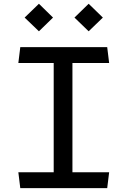

<svg xmlns="http://www.w3.org/2000/svg" viewBox="-20 -974 660 994"><path d="M85 0H535L545 -82H355V-648H545L535 -730H85L75 -648H258V-82H75ZM181.5 -812 254.5 -883 181.5 -954.5 107.5 -883ZM439 -812 512.5 -883 439 -954.5 365.5 -883Z"/></svg>

Font: Monaspace Krypton
Style: Regular
Weight: 400
Designer: Riley Cran & the Lettermatic Team
Foundry: Lettermatic
Version: Version 1.200 (Monaspace Krypton)